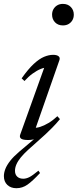

<svg xmlns="http://www.w3.org/2000/svg" viewBox="-74 -728 408 1012"><path d="M200.5 -651Q200.5 -667 207.8 -679.8Q215 -692.5 227.8 -700Q240.5 -707.5 257.5 -707.5Q283.5 -707.5 299.2 -691.2Q315 -675 315 -651Q315 -634.5 307.8 -621.8Q300.5 -609 287.8 -601.5Q275 -594 257.5 -594Q232 -594 216.2 -610.2Q200.5 -626.5 200.5 -651ZM165.5 -20 74 62Q51 83 35.5 102Q20 121 12.5 138.5Q5 156 5 172Q5 192 16.8 203Q28.5 214 48.5 214Q64 214 80.5 205.8Q97 197.5 128.5 171.5L137 184Q97.5 226.5 70.8 245.2Q44 264 12.5 264Q-17 264 -35.2 246.8Q-53.5 229.5 -53.5 200.5Q-53.5 182.5 -45.8 162.5Q-38 142.5 -20.5 120Q-3 97.5 27.5 71.5L124.5 -10.5L125 -1Q111.5 5 99 7.5Q86.5 10 75 10Q47 10 37.2 2.8Q27.5 -4.5 32.5 -18.5L163.5 -383.5L178 -372.5Q162 -373 141.2 -364.8Q120.5 -356.5 98 -340.2Q75.5 -324 55 -301L40 -315Q75 -364.5 104 -391.2Q133 -418 158.2 -428.5Q183.5 -439 206 -439Q225.5 -439 234.8 -431.5Q244 -424 239 -410.5L108 -36L99.5 -55Q116 -52.5 137 -59Q158 -65.5 181.8 -79.8Q205.5 -94 228.5 -115.5L242 -100Q221 -74.5 201 -54.5Q181 -34.5 165.5 -20Z"/></svg>

Font: Newsreader 20pt
Style: Italic
Weight: 400
Italic angle: -17°
Version: Version 1.003